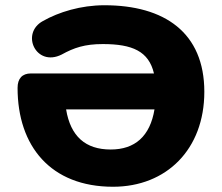

<svg xmlns="http://www.w3.org/2000/svg" viewBox="-20 -701 845 732"><path d="M411 11C615 11 759 -132 759 -351C759 -577 607 -681 378 -681C288 -681 204 -655 144 -621C57 -574 117 -444 215 -493C262 -519 303 -533 372 -533C484 -533 547 -506 567 -421H98C65 -421 47 -402 47 -366C47 -144 173 11 411 11ZM232 -284H569C552 -181 494 -131 402 -131C306 -131 249 -181 232 -284Z"/></svg>

Font: SN Pro Heavy
Style: Regular
Weight: 800
Designer: Tobias Whetton
Foundry: Supernotes
Version: Version 1.001;Glyphs 3.2 (3249)